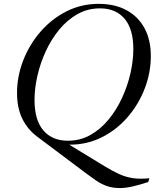

<svg xmlns="http://www.w3.org/2000/svg" viewBox="-20 -745 811 998"><path d="M427.5 156 173 -35Q123 -72.5 95.8 -128.2Q68.5 -184 68.5 -261.5Q68.5 -348.5 100.8 -431.2Q133 -514 190.5 -580.2Q248 -646.5 325.2 -685.8Q402.5 -725 492.5 -725Q576.5 -725 637.2 -692.2Q698 -659.5 731 -598.8Q764 -538 764 -453.5Q764 -368.5 732.8 -286.2Q701.5 -204 644.5 -137.5Q587.5 -71 510 -31.8Q432.5 7.5 340 7L524.5 119.5Q565.5 144.5 599.8 160Q634 175.5 671 181Q708 186.5 756.5 181.5L750.5 201Q714.5 213.5 674.5 223Q634.5 232.5 603 232.5Q563.5 232.5 533.8 221.5Q504 210.5 479 193Q454 175.5 427.5 156ZM159.5 -225.5Q159.5 -120.5 205.5 -67Q251.5 -13.5 333 -13.5Q396.5 -13.5 449.5 -43.2Q502.5 -73 544 -123.2Q585.5 -173.5 614.2 -235.8Q643 -298 658 -363.8Q673 -429.5 673 -489.5Q673 -594.5 627.2 -648Q581.5 -701.5 499.5 -701.5Q436 -701.5 383 -671.8Q330 -642 288.5 -591.8Q247 -541.5 218.2 -479.2Q189.5 -417 174.5 -351.2Q159.5 -285.5 159.5 -225.5Z"/></svg>

Font: Newsreader Display
Style: Italic
Weight: 400
Italic angle: -17°
Designer: Hugues Gentile
Foundry: Production Type
Version: Version 1.001